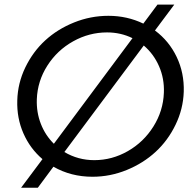

<svg xmlns="http://www.w3.org/2000/svg" viewBox="-20 -776 853 850"><path d="M73.5 55 168 -71.5Q113 -118.5 83.5 -186Q54 -253.5 56.5 -331.5Q58.5 -408 92.2 -477.8Q126 -547.5 180.2 -597.2Q234.5 -647 307.8 -676.5Q381 -706 460 -706Q543 -706 614.5 -671.5L677 -755.5H751.5L666 -641Q728.5 -594.5 762.2 -523.8Q796 -453 793.5 -370Q791 -293.5 757.2 -223.8Q723.5 -154 669 -103.8Q614.5 -53.5 541.2 -23.5Q468 6.5 389.5 6.5Q294 6.5 216.5 -38L147.5 55ZM454 -632.5Q374.5 -632.5 303.8 -593Q233 -553.5 189.5 -485.2Q146 -417 143 -336.5Q141 -278.5 160.8 -227.8Q180.5 -177 218.5 -139.5L566.5 -607Q514.5 -632.5 454 -632.5ZM705.5 -365.5Q708 -428 684.2 -482.5Q660.5 -537 616.5 -574.5L265 -103Q325.5 -67 397.5 -67Q476 -67 546 -107Q616 -147 659.2 -216Q702.5 -285 705.5 -365.5Z"/></svg>

Font: Argentum Sans Light
Style: Italic
Weight: 300
Italic angle: -11.3°
Designer: Julieta Ulanovsky (font), Owen Earl (portions from Jones font), Cristiano Sobral (main changes and remaster)
Foundry: Julieta Ulanovsky (font), Owen Earl (portions from Jones font), Cristiano Sobral (main changes and remaster)
Version: Version 3.127